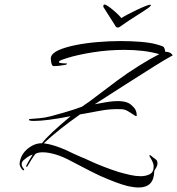

<svg xmlns="http://www.w3.org/2000/svg" viewBox="-20 -746 786 851"><path d="M443 -726Q449 -726 463.5 -715.5Q478 -705 493.5 -691Q509 -677 518 -666Q527 -672 546 -682Q565 -692 586 -702Q607 -712 623.5 -718.5Q640 -725 644 -725H646Q649 -725 649 -723Q649 -722 645.5 -718Q642 -714 639 -712Q618 -697 585 -676.5Q552 -656 511 -627Q508 -624 502 -624Q495 -624 492 -630Q492 -631 483.5 -644Q475 -657 464.5 -673.5Q454 -690 446.5 -702Q439 -714 440 -712Q438 -714 438 -718Q438 -726 443 -726ZM595 85Q574 85 547 79Q519 72 488 60Q457 48 425 34Q393 19 361.5 2.5Q330 -14 301 -29Q259 -52 226 -61.5Q193 -71 170 -71Q148 -71 137 -64Q129 -54 117.5 -35.5Q106 -17 101 -8Q100 -5 97.5 -7Q95 -9 96 -11Q103 -26 125 -61Q110 -56 101 -49Q92 -42 87 -38Q76 -30 76 -18Q76 -9 85 2Q89 6 86 8Q83 10 81 8Q73 0 69.5 -8.5Q66 -17 67 -23Q72 -62 103 -87Q134 -112 166 -111Q181 -131 212.5 -160.5Q244 -190 293 -231Q237 -220 197 -215Q157 -210 131 -210Q118 -210 113 -211.5Q108 -213 108 -215Q108 -219 117 -219Q131 -220 155 -222Q179 -224 206 -231Q235 -239 271.5 -249.5Q308 -260 343 -273Q354 -281 359.5 -284.5Q365 -288 375 -295Q389 -305 424 -332Q459 -359 501 -390Q544 -422 596 -454.5Q648 -487 686 -506Q651 -516 612 -520.5Q573 -525 532 -525Q460 -525 391 -514Q322 -503 275 -488Q268 -486 254.5 -481Q241 -476 241 -471Q241 -467 254 -466Q261 -465 265 -465Q269 -465 273 -465Q278 -465 276.5 -462.5Q275 -460 272 -459Q241 -453 218 -453Q210 -453 207 -469.5Q204 -486 206 -493Q211 -511 240.5 -524Q270 -537 314.5 -546Q359 -555 411.5 -559.5Q464 -564 515 -564Q562 -564 604.5 -560.5Q647 -557 675 -549Q693 -544 701.5 -540.5Q710 -537 712 -517Q724 -516 731 -513.5Q738 -511 746 -501Q716 -485 661 -450.5Q606 -416 538 -372.5Q470 -329 400 -284Q430 -290 455.5 -294Q481 -298 502 -298Q533 -298 552 -288Q560 -284 573 -270Q586 -256 586 -235V-234Q586 -228 575 -235.5Q564 -243 548.5 -252.5Q533 -262 517 -262Q471 -264 426 -255.5Q381 -247 335 -239Q285 -204 245 -172Q205 -140 174 -111Q202 -107 225.5 -99Q249 -91 270 -82Q291 -72 310 -63Q329 -54 342 -49Q353 -45 378.5 -33Q404 -21 438.5 -7.5Q473 6 508 17Q533 24 557.5 29.5Q582 35 603 35Q627 35 644 26Q661 17 661 -8Q661 -19 655.5 -30.5Q650 -42 644 -51Q642 -55 642.5 -57.5Q643 -60 648 -57Q651 -55 654 -52Q657 -49 660 -47Q668 -42 673 -37Q678 -32 678 -21Q678 -14 673 -4.5Q668 5 664 11Q663 50 645.5 67.5Q628 85 595 85Z"/></svg>

Font: The Nautigal
Style: Regular
Weight: 400
Designer: Robert E. Leuschke
Foundry: Robert E. Leuschke
Version: Version 1.100; ttfautohint (v1.8.3)